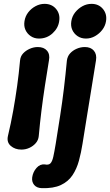

<svg xmlns="http://www.w3.org/2000/svg" viewBox="-20 -760 571 996"><path d="M91 16Q58 16 36 -3Q14 -22 21 -54Q37 -121 48.5 -185.5Q60 -250 69 -314.5Q78 -379 84 -446Q86 -468 100 -483Q114 -498 134.5 -507Q155 -516 176 -516Q208 -516 224 -497Q240 -478 234 -447Q223 -380 213 -315Q203 -250 195 -185.5Q187 -121 181 -54Q179 -33 165.5 -17.5Q152 -2 132.5 7Q113 16 91 16ZM182 -560Q158 -560 139.5 -572.5Q121 -585 112 -605Q103 -625 107 -650Q111 -676 126.5 -696Q142 -716 164.5 -728Q187 -740 211 -740Q249 -740 271 -713.5Q293 -687 287 -650Q282 -614 252.5 -587Q223 -560 182 -560ZM196 216Q170 215 157 199Q144 183 147 160Q151 132 169.5 111Q188 90 213 93Q232 97 241.5 87.5Q251 78 256.5 53Q262 28 269 -14Q281 -89 292 -159.5Q303 -230 311.5 -300.5Q320 -371 327 -446Q330 -468 343.5 -483Q357 -498 377.5 -507Q398 -516 420 -516Q451 -516 467 -497Q483 -478 478 -447Q466 -372 454.5 -301.5Q443 -231 431.5 -160Q420 -89 408 -14Q401 31 389.5 73.5Q378 116 356 149Q334 182 295.5 200Q257 218 196 216ZM426 -560Q401 -560 382.5 -572.5Q364 -585 355 -605Q346 -625 350 -650Q354 -676 370 -696Q386 -716 408 -728Q430 -740 455 -740Q492 -740 514 -713.5Q536 -687 530 -650Q526 -625 510.5 -605Q495 -585 473 -572.5Q451 -560 426 -560Z"/></svg>

Font: Winky Sans SemiBold
Style: Italic
Weight: 600
Italic angle: -8.97852°
Designer: Simon Atzbach
Foundry: typofactur
Version: Version 1.205